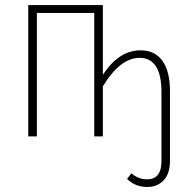

<svg xmlns="http://www.w3.org/2000/svg" viewBox="-20 -540 742 760"><path d="M536.1 -340.8Q593.3 -340.8 623 -299.1Q652.8 -257.3 652.8 -180.2V97.2Q652.8 147 627.9 173.6Q603 200.2 563 200.2Q515.1 200.2 482.9 168L500 146Q527.8 169.9 562 169.9Q619.1 169.9 619.1 98.1V-175.8Q619.1 -311 532.2 -311Q455.6 -311 387.2 -198.2V0H353V-488.8H126V0H91.8V-520H387.2V-244.1Q450.7 -340.8 536.1 -340.8Z"/></svg>

Font: Fira Sans Compressed UltraLight
Style: Regular
Weight: 200
Width: 1
Designer: Carrois Corporate & Edenspiekermann AG
Foundry: Carrois Corporate GbR & Edenspiekermann AG
Version: Version 4.203;PS 004.203;hotconv 1.0.88;makeotf.lib2.5.64775